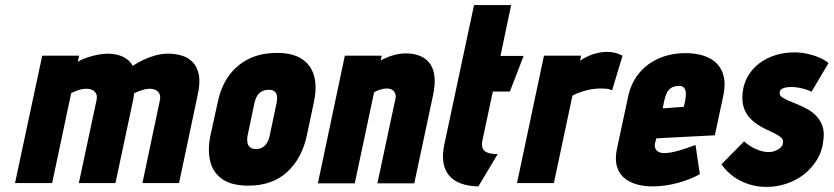

<svg xmlns="http://www.w3.org/2000/svg" viewBox="-20 -720 3278 755"><path d="M609 -327 540 0H684L757 -345Q768 -393 762 -425Q756 -457 738 -475.5Q720 -494 694.5 -501.5Q669 -509 639 -509Q617 -509 592.5 -502.5Q568 -496 544.5 -485Q521 -474 502 -461Q492 -479 476 -489.5Q460 -500 441.5 -504.5Q423 -509 402 -509Q387 -509 365.5 -505Q344 -501 323 -494Q302 -487 286 -477L291 -501H146L39 0H185L260 -354Q270 -359 280.5 -363Q291 -367 301 -369Q311 -371 320 -371Q331 -371 339 -368Q347 -365 352.5 -359.5Q358 -354 360 -346Q362 -338 360 -328L290 0H434L504 -329Q505 -335 506 -341.5Q507 -348 507 -353Q517 -358 529 -362.5Q541 -367 551.5 -369Q562 -371 569 -371Q579 -371 587.5 -368Q596 -365 601.5 -359.5Q607 -354 609 -345.5Q611 -337 609 -327Z M1186 -185 1214 -317Q1234 -409 1196.5 -460.5Q1159 -512 1070 -512Q1007 -512 959.5 -489Q912 -466 880.5 -423Q849 -380 836 -317L807 -185Q796 -130 806.5 -86Q817 -42 853.5 -16Q890 10 957 10Q1051 10 1109 -43.5Q1167 -97 1186 -185ZM1068 -317 1040 -184Q1037 -170 1030 -158.5Q1023 -147 1012.5 -140.5Q1002 -134 987 -134Q971 -134 963 -141Q955 -148 953 -159.5Q951 -171 953 -184L981 -317Q985 -334 992.5 -345Q1000 -356 1011.5 -361.5Q1023 -367 1037 -367Q1051 -367 1059 -361Q1067 -355 1069 -344Q1071 -333 1068 -317Z M1535 -332 1464 1H1609L1683 -346Q1691 -385 1689 -413Q1687 -441 1677 -459.5Q1667 -478 1651.5 -489Q1636 -500 1617 -505Q1598 -510 1578 -510Q1555 -510 1535 -505Q1515 -500 1500 -493.5Q1485 -487 1477 -482L1481 -501H1336L1230 1H1375L1451 -357Q1461 -363 1470 -366Q1479 -369 1487 -370.5Q1495 -372 1501 -372Q1511 -372 1518 -369Q1525 -366 1529.5 -360.5Q1534 -355 1535.5 -347.5Q1537 -340 1535 -332Z M1877 -168 1918 -360H1985L2039 -500H1948L1990 -700H1844L1727 -151Q1711 -73 1745 -31Q1779 11 1861 13L1937 -114Q1914 -114 1899 -119Q1884 -124 1878.5 -135.5Q1873 -147 1877 -168Z M2387 -365 2428 -501Q2417 -507 2401.5 -511.5Q2386 -516 2367 -516Q2341 -516 2313 -507Q2285 -498 2261 -481L2265 -501H2119L2013 0H2158L2231 -344Q2246 -352 2260.5 -357Q2275 -362 2289 -365.5Q2303 -369 2317 -370.5Q2331 -372 2345 -372Q2367 -372 2377 -368.5Q2387 -365 2387 -365Z M2556 -158 2561 -176 2791 -188 2824 -343Q2836 -399 2820.5 -436.5Q2805 -474 2767.5 -492.5Q2730 -511 2675 -511Q2620 -511 2573.5 -491.5Q2527 -472 2494.5 -434Q2462 -396 2450 -340L2406 -135Q2398 -97 2405 -69Q2412 -41 2431.5 -23Q2451 -5 2480.5 4Q2510 13 2546 13Q2593 13 2642.5 0Q2692 -13 2732 -35L2715 -150Q2687 -139 2651.5 -128.5Q2616 -118 2592 -118Q2581 -118 2573.5 -121Q2566 -124 2561.5 -129Q2557 -134 2555.5 -141.5Q2554 -149 2556 -158ZM2674 -323 2669 -300 2586 -294 2592 -324Q2596 -342 2602 -354.5Q2608 -367 2618.5 -374Q2629 -381 2647 -382Q2664 -383 2670.5 -374Q2677 -365 2677 -351.5Q2677 -338 2674 -323Z M3171 -359 3238 -472Q3224 -484 3202 -493.5Q3180 -503 3155 -508.5Q3130 -514 3104 -514Q3064 -514 3029 -503Q2994 -492 2966.5 -471.5Q2939 -451 2921.5 -421.5Q2904 -392 2900 -354Q2897 -323 2904 -299.5Q2911 -276 2925 -260Q2939 -244 2956.5 -232Q2974 -220 2992.5 -211.5Q3011 -203 3026 -195.5Q3041 -188 3050.5 -180Q3060 -172 3059 -161Q3059 -152 3053.5 -144.5Q3048 -137 3040 -132.5Q3032 -128 3023 -125Q3014 -122 3004 -122Q2986 -122 2967.5 -128Q2949 -134 2933.5 -143.5Q2918 -153 2906 -164L2817 -74Q2846 -32 2893 -8.5Q2940 15 2995 15Q3034 15 3072 2.5Q3110 -10 3141 -34Q3172 -58 3193 -92.5Q3214 -127 3218 -171Q3222 -202 3214 -224.5Q3206 -247 3191 -263Q3176 -279 3156.5 -290Q3137 -301 3117.5 -309Q3098 -317 3081.5 -324Q3065 -331 3055 -338Q3045 -345 3046 -354Q3046 -362 3050 -366.5Q3054 -371 3061 -373.5Q3068 -376 3076 -377Q3084 -378 3091 -378Q3107 -378 3122 -375Q3137 -372 3150 -368Q3163 -364 3171 -359Z"/></svg>

Font: Advent Pro ExtraBold
Style: Italic
Weight: 800
Italic angle: -12°
Version: Version 3.000